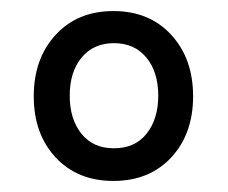

<svg xmlns="http://www.w3.org/2000/svg" viewBox="-20 -748 412 347"><path d="M185 -421Q120 -421 80.5 -463.5Q41 -506 41 -574Q41 -642 80.5 -685Q120 -728 185 -728Q250 -728 289.5 -685Q329 -642 329 -574Q329 -506 289.5 -463.5Q250 -421 185 -421ZM186 -480Q224 -480 245 -506.5Q266 -533 266 -575Q266 -618 244.5 -644Q223 -670 186 -670Q149 -670 127.5 -644Q106 -618 106 -575Q106 -533 127 -506.5Q148 -480 186 -480Z"/></svg>

Font: Noto Serif Lao SemiCondensed SemiBold
Style: Regular
Weight: 600
Width: 4
Designer: Monotype Design Team
Foundry: Monotype Imaging Inc.
Version: Version 2.003; ttfautohint (v1.8.4.7-5d5b)